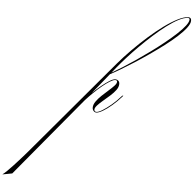

<svg xmlns="http://www.w3.org/2000/svg" viewBox="-822 -1039 1803 1788"><g transform="rotate(5 80.0 -145.5)"><path d="M87 9Q73 9 62 -3.5Q51 -16 51 -34Q51 -62 71.5 -91.5Q92 -121 122.5 -150Q153 -179 184 -206Q215 -233 235.5 -255Q256 -277 256 -293Q256 -308 238 -308Q220 -308 189 -289Q158 -270 120 -239Q82 -208 44 -171Q6 -134 -27 -98L-642 642L-733 659Q-717 647 -693 624Q-669 601 -642 572Q-615 543 -589 514Q-563 485 -542 461Q-521 437 -510 424L237 -460Q293 -526 361 -595Q429 -664 500.5 -727.5Q572 -791 640.5 -841Q709 -891 767.5 -920.5Q826 -950 866 -950Q893 -950 893 -920Q893 -892 863.5 -853Q834 -814 783.5 -768Q733 -722 669 -673.5Q605 -625 536 -577Q467 -529 400.5 -486.5Q334 -444 277.5 -410.5Q221 -377 184 -358L30 -168Q69 -206 109.5 -239.5Q150 -273 184 -294Q218 -315 239 -315Q254 -315 266 -305Q278 -295 278 -274Q278 -246 257 -217.5Q236 -189 204.5 -161Q173 -133 141.5 -106.5Q110 -80 89 -57Q68 -34 68 -16Q68 -8 74 -2.5Q80 3 88 3Q108 3 144.5 -19.5Q181 -42 224 -78Q267 -114 304 -156L316 -169H326L317 -159Q276 -112 231.5 -74Q187 -36 148.5 -13.5Q110 9 87 9ZM863 -943Q827 -943 776.5 -917Q726 -891 667 -846.5Q608 -802 547 -747Q486 -692 428 -634Q370 -576 321.5 -522Q273 -468 239 -426L196 -373Q238 -397 294.5 -432.5Q351 -468 415.5 -512Q480 -556 545.5 -604Q611 -652 670.5 -700Q730 -748 777 -792Q824 -836 851 -871.5Q878 -907 878 -930Q878 -935 874.5 -939Q871 -943 863 -943Z"/></g></svg>

Font: Ballet 16pt
Style: Regular
Weight: 400
Designer: Maximiliano R. Sproviero
Foundry: Omnibus-Type
Version: Version 1.100; ttfautohint (v1.8.3)